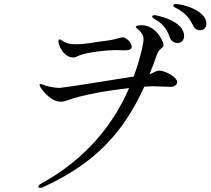

<svg xmlns="http://www.w3.org/2000/svg" viewBox="-20 -899 1040 946"><path d="M847 -879C839 -879 834 -877 834 -871C834 -864 848 -860 864 -850C898 -828 913 -810 930 -776C938 -758 951 -750 964 -750C978 -750 997 -757 997 -782C997 -848 880 -879 847 -879ZM743 -824C736 -824 730 -823 730 -818C730 -811 742 -805 753 -798C788 -777 805 -748 817 -714C824 -693 844 -687 854 -687C870 -687 887 -697 887 -722C887 -798 751 -824 743 -824ZM767 -551C745 -551 734 -537 717 -534C729 -563 740 -593 751 -624C765 -665 786 -661 786 -676C786 -681 784 -688 779 -699C763 -733 742 -754 719 -765C705 -772 691 -775 677 -775C661 -775 649 -771 649 -766C649 -760 668 -752 679 -734C685 -725 687 -716 687 -705C687 -693 684 -679 680 -660C670 -615 656 -568 639 -522C515 -502 289 -466 275 -466C250 -466 224 -471 205 -477C196 -480 185 -485 180 -485C177 -485 175 -484 175 -481C175 -475 183 -463 187 -458C201 -440 235 -398 280 -398C290 -398 300 -400 310 -404C388 -433 518 -454 616 -465C541 -292 410 -119 182 6C172 11 169 17 169 21C169 25 172 27 177 27C181 27 186 26 192 23C452 -95 590 -250 691 -472C710 -473 724 -474 734 -474C760 -474 803 -471 821 -471C840 -471 853 -483 853 -493C853 -521 790 -551 767 -551ZM342 -616C361 -616 360 -629 426 -640C491 -651 531 -652 559 -652C573 -652 583 -651 592 -651C613 -651 629 -654 629 -669C629 -687 603 -715 585 -715C573 -715 543 -703 516 -700C445 -692 409 -681 353 -681C320 -681 307 -687 294 -694C282 -701 278 -705 274 -705C270 -705 268 -701 268 -695C268 -687 272 -675 276 -666C290 -638 311 -616 342 -616Z"/></svg>

Font: Shippori Mincho OTF
Style: Regular
Weight: 400
Designer: FONTDASU
Foundry: FONTDASU / Google Inc. / but / Adobe
Version: Version 3.300;hotconv 1.0.109;makeotfexe 2.5.65596